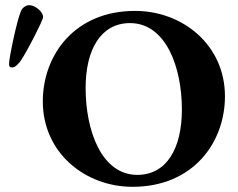

<svg xmlns="http://www.w3.org/2000/svg" viewBox="-20 -706 916 740"><path d="M27 -446C39 -446 52 -461 60 -472C87 -512 145 -627 146 -639C148 -657 119 -685 94 -686C83 -687 68 -679 61 -664C44 -624 15 -482 15 -461C15 -451 16 -446 27 -446ZM491 14C723 14 847 -155 847 -335C847 -532 685 -664 500 -664C269 -664 145 -495 145 -315C145 -118 307 14 491 14ZM509 -32C371 -32 310 -203 310 -367C310 -514 368 -617 481 -617C619 -617 681 -448 681 -284C681 -135 623 -32 509 -32Z"/></svg>

Font: EB Garamond
Style: Bold
Weight: 700
Designer: Georg Duffner and Octavio Pardo
Foundry: Georg Duffner
Version: Version 1.000;PS 001.000;hotconv 1.0.88;makeotf.lib2.5.64775